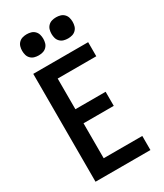

<svg xmlns="http://www.w3.org/2000/svg" viewBox="-233 -1045 966 1133"><g transform="rotate(-30 250.0 -478.5)"><path d="M67 0V-735H441V-639H178V-430H384V-334H178V-96H441V0ZM350 -813Q335 -813 321 -817Q307 -821 296.5 -831.5Q286 -842 282 -856Q278 -870 278 -885Q278 -900 282 -914Q286 -928 296.5 -938.5Q307 -949 321 -953Q335 -957 350 -957Q365 -957 379 -953Q393 -949 403.5 -938.5Q414 -928 418 -914Q422 -900 422 -885Q422 -870 418 -856Q414 -842 403.5 -831.5Q393 -821 379 -817Q365 -813 350 -813ZM150 -813Q135 -813 121 -817Q107 -821 96.5 -831.5Q86 -842 82 -856Q78 -870 78 -885Q78 -900 82 -914Q86 -928 96.5 -938.5Q107 -949 121 -953Q135 -957 150 -957Q165 -957 179 -953Q193 -949 203.5 -938.5Q214 -928 218 -914Q222 -900 222 -885Q222 -870 218 -856Q214 -842 203.5 -831.5Q193 -821 179 -817Q165 -813 150 -813Z"/></g></svg>

Font: Iosevka Term Curly
Style: Bold
Weight: 700
Designer: Belleve Invis
Foundry: Belleve Invis
Version: Version 32.3.0